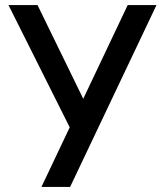

<svg xmlns="http://www.w3.org/2000/svg" viewBox="-20 -740 648 760"><path d="M599.5 -720H485.5L309.5 -349L128.5 -720H13.5L256 -236L144 0H257.5Z"/></svg>

Font: Vela Sans SemBd
Style: Regular
Weight: 600
Designer: Principal design: Mikhail Sharanda - project Manrope.
Design modification: Ravid Balaliev
Foundry: Mikhail Sharanda
Version: Version 1.001